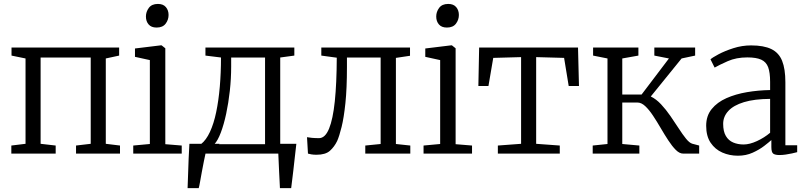

<svg xmlns="http://www.w3.org/2000/svg" viewBox="-20 -800 4194 1000"><path d="M39 0V-42L113 -51V-495.5L40 -510.5V-552.5H600.5V-510.5L531 -495.5V-51L605 -42V0H376V-42L452.5 -51V-500.5H191.5V-51L270 -42V0Z M674 0V-42L760.5 -50V-487L683 -504V-547.5L818.5 -564H821.5L841 -548.5V-49L926.5 -42V0ZM795 -656.5Q768 -656.5 754 -672.8Q740 -689 740 -714Q740 -738.5 755.2 -759Q770.5 -779.5 802 -779.5H803Q830 -779.5 844 -763Q858 -746.5 858 -722Q858 -697 842.8 -676.8Q827.5 -656.5 796 -656.5Z M1011 0V-49L1027 -49.5Q1053.5 -70 1073.5 -113Q1093.5 -156 1106 -216Q1118.5 -276 1124.8 -348.5Q1131 -421 1131 -500.5L1050 -510.5V-552.5H1513V-510.5L1439.5 -500.5V0ZM1096.5 -49H1360.5V-500.5H1184V-453Q1184 -390 1177 -326.8Q1170 -263.5 1158 -207.5Q1146 -151.5 1130.2 -109.8Q1114.5 -68 1096.5 -49ZM957 180Q958.5 141.5 959.8 103.2Q961 65 962.5 26Q964 -13 966.5 -51H1124L1052 -8Q1047.5 12 1042 39.5Q1036.5 67 1031.2 95.5Q1026 124 1022 146.8Q1018 169.5 1015 180ZM1438 180Q1437 157.5 1435.8 134.8Q1434.5 112 1433.5 89.5Q1432.5 67 1431.5 44.5Q1430.5 22 1429.5 0L1380.5 -51H1523.5Q1521 -28 1518.2 -5Q1515.5 18 1513 41.2Q1510.5 64.5 1507.8 87.8Q1505 111 1502.2 134Q1499.5 157 1496.5 180Z M1628.5 6Q1613 6 1601.5 4Q1590 2 1584 0L1579 -85.5Q1589 -83.5 1604.8 -82Q1620.5 -80.5 1641.5 -80.5Q1673.5 -80.5 1693.8 -129.8Q1714 -179 1723.8 -272.5Q1733.5 -366 1734 -499.5L1653.5 -510.5V-552.5H2115.5V-509.5L2042 -498.5V-50L2117 -42V0H1882.5V-42L1962.5 -50V-500.5H1787V-451Q1787 -339 1779 -262.8Q1771 -186.5 1759.2 -139Q1747.5 -91.5 1736 -65.5Q1721.5 -35.5 1698.5 -14.8Q1675.5 6 1628.5 6Z M2186 0V-42L2272.5 -50V-487L2195 -504V-547.5L2330.5 -564H2333.5L2353 -548.5V-49L2438.5 -42V0ZM2307 -656.5Q2280 -656.5 2266 -672.8Q2252 -689 2252 -714Q2252 -738.5 2267.2 -759Q2282.5 -779.5 2314 -779.5H2315Q2342 -779.5 2356 -763Q2370 -746.5 2370 -722Q2370 -697 2354.8 -676.8Q2339.5 -656.5 2308 -656.5Z M2573 0V-42L2694 -51V-502.5L2549 -498.5L2524 -352H2471.5L2475.5 -552.5H2990.5L2995.5 -352H2942L2918 -498.5L2772.5 -502.5V-51L2895.5 -42V0Z M3067 0V-42L3144 -50V-495.5L3069 -510.5V-552.5H3305V-510.5L3221 -495.5V-307.5H3321.5L3464 -495.5L3388 -510.5V-552.5H3600.5V-510.5L3530 -495.5L3369.5 -297.5Q3397.5 -284 3423 -256.8Q3448.5 -229.5 3471.5 -196.2Q3494.5 -163 3514.8 -131.5Q3535 -100 3552.8 -78Q3570.5 -56 3585.5 -51.5L3621.5 -42V0H3538Q3519 0 3499.8 -19.2Q3480.5 -38.5 3460.8 -68.8Q3441 -99 3421.2 -133Q3401.5 -167 3381.2 -197.5Q3361 -228 3340.8 -247Q3320.5 -266 3300 -266H3221V-50L3310 -42V0Z M3823.5 11Q3779.5 11 3742 -5.5Q3704.5 -22 3681.2 -56.5Q3658 -91 3658 -145Q3658 -197 3686.8 -232.2Q3715.5 -267.5 3763.5 -288.8Q3811.5 -310 3870.5 -320Q3929.5 -330 3991 -331V-373.5Q3991 -422.5 3980.8 -450Q3970.5 -477.5 3944.8 -489.2Q3919 -501 3872.5 -501Q3814.5 -501 3770.5 -481.5Q3726.5 -462 3702 -448L3680.5 -491Q3690 -500 3722.2 -517.2Q3754.5 -534.5 3799.5 -549Q3844.5 -563.5 3892 -563.5Q3958 -563.5 3997.2 -544.5Q4036.5 -525.5 4053.5 -483.2Q4070.5 -441 4070.5 -371.5V-43.5H4132V-7.5Q4121 -4.5 4105.2 -1Q4089.5 2.5 4072.2 5Q4055 7.5 4040 7.5Q4018.5 7.5 4008 0.8Q3997.5 -6 3997.5 -34.5V-70.5Q3985.5 -59.5 3960.2 -40Q3935 -20.5 3900.2 -4.8Q3865.5 11 3823.5 11ZM3853 -47.5Q3884 -47.5 3922.5 -65.2Q3961 -83 3991 -108.5V-285Q3909 -284.5 3854.8 -268Q3800.5 -251.5 3773.5 -222.2Q3746.5 -193 3746.5 -155Q3746.5 -115.5 3760.5 -91.8Q3774.5 -68 3798.8 -57.8Q3823 -47.5 3853 -47.5Z"/></svg>

Font: Merriweather 24pt Light
Style: Regular
Weight: 300
Designer: Eben Sorkin
Foundry: Eben Sorkin
Version: Version 2.100